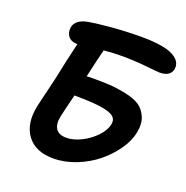

<svg xmlns="http://www.w3.org/2000/svg" viewBox="-130 -837 944 973"><g transform="rotate(20 342.0 -350.0)"><path d="M259.8 16.1Q162.6 16.1 117.9 -44.2Q73.2 -104.5 92.8 -202.1Q97.2 -224.1 116.5 -302.5Q135.7 -380.9 144 -424.8Q148.9 -451.2 176.8 -569.8Q143.1 -570.3 127.4 -590.1Q111.8 -609.9 116.2 -638.2Q124 -684.6 195.8 -695.8Q231.9 -702.1 309.8 -709Q387.7 -715.8 472.2 -715.8Q533.2 -715.8 576.7 -708.5Q620.1 -701.2 644 -687.5Q668 -673.8 677.5 -656.7Q687 -639.6 683.1 -618.2Q673.8 -577.1 616.2 -577.1Q607.9 -577.1 542.2 -584Q476.6 -590.8 407.2 -590.8Q357.9 -590.8 313 -585.9Q300.8 -539.6 276.9 -433.1Q282.7 -434.1 295.9 -434.1Q356 -434.6 397.2 -432.4Q438.5 -430.2 488.3 -419.9Q538.1 -409.7 565.9 -391.1Q593.8 -372.6 608.9 -337.2Q624 -301.8 613.8 -252Q605 -206.1 571.8 -158.2Q538.6 -110.4 491.5 -71.8Q444.3 -33.2 382.6 -8.5Q320.8 16.1 259.8 16.1ZM222.2 -196.8Q213.4 -152.3 229.5 -128.7Q245.6 -105 286.1 -105Q322.3 -105 364.5 -125.5Q406.7 -146 439 -179.7Q471.2 -213.4 478 -248Q482.4 -270 470 -284.4Q457.5 -298.8 425.8 -306.6Q394 -314.5 353.8 -317.4Q313.5 -320.3 252 -320.8Q226.6 -219.2 222.2 -196.8Z"/></g></svg>

Font: Shantell Sans Normal
Style: Italic
Weight: 600
Italic angle: -11.31°
Designer: Stephen Nixon, Anya Danilova, Shantell Martin
Foundry: Arrow Type
Version: Version 1.006;[559af2be0]